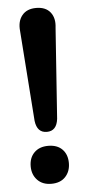

<svg xmlns="http://www.w3.org/2000/svg" viewBox="-52 -744 357 781"><g transform="rotate(-5 126.0 -354.0)"><path d="M126 -207Q86 -207 80 -256L53 -626Q49 -665 68.5 -689Q88 -713 126 -713Q165 -713 184 -689Q203 -665 198 -626L172 -256Q166 -207 126 -207ZM126 5Q90 5 69 -17Q48 -39 48 -73Q48 -108 69 -129Q90 -150 126 -150Q163 -150 183.5 -129Q204 -108 204 -73Q204 -39 183.5 -17Q163 5 126 5Z"/></g></svg>

Font: Chiron GoRound TC SB
Style: Regular
Weight: 500
Designer: Ryoko NISHIZUKA 西塚涼子 (kana, bopomofo & ideographs); Paul D. Hunt (Latin, Greek & Cyrillic); Sandoll Communications 산돌커뮤니
Foundry: Adobe
Version: Version 1.000;hotconv 1.1.1;makeotfexe 2.6.0